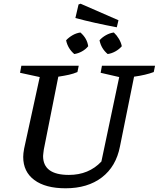

<svg xmlns="http://www.w3.org/2000/svg" viewBox="-20 -1004 855 1034"><path d="M333 10Q225 10 165 -34.5Q105 -79 105 -159Q105 -177 110 -204L194 -589L88 -612L95 -650H404L397 -616Q376 -607 351.5 -601.5Q327 -596 294 -591L216 -199Q215 -188 213.5 -179.5Q212 -171 212 -164Q212 -62 351 -62Q458 -62 526 -134L622 -589L522 -612L529 -650H815L808 -616Q766 -600 702 -591L626 -215Q605 -107 528.5 -48.5Q452 10 333 10ZM609 -857Q546 -869 492 -881Q438 -893 386 -907L403 -980L414 -984L618 -895ZM380 -713Q345 -743 336 -787Q351 -803 371 -814.5Q391 -826 413 -829Q449 -798 455 -755Q441 -738 421 -727Q401 -716 380 -713ZM560 -713Q525 -742 516 -787Q530 -803 550.5 -814.5Q571 -826 593 -829Q609 -814 620.5 -794.5Q632 -775 636 -755Q621 -738 601 -727Q581 -716 560 -713Z"/></svg>

Font: Piazzolla Medium
Style: Italic
Weight: 500
Italic angle: -11.3°
Designer: Juan Pablo del Peral
Foundry: Huerta Tipografica
Version: Version 1.330